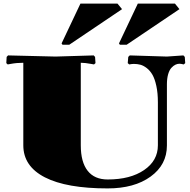

<svg xmlns="http://www.w3.org/2000/svg" viewBox="-20 -1030 1060 1070"><path d="M686 -780.8H647.9L643.1 -788.1L748 -1009.8H955.1L980 -979ZM366.2 -780.8H328.1L323.2 -788.1L428.2 -1009.8H634.8L660.2 -979ZM910.2 -714.8 1002 -721.2 1009.8 -712.9 1012.2 -678.2 1003.9 -670.9Q988.3 -674.8 980 -674.8Q968.8 -674.8 957.5 -669.4Q946.3 -664.1 935.1 -651.9Q923.8 -639.6 917 -616Q910.2 -592.3 910.2 -560.1V-219.2Q910.2 -111.8 819.3 -45.9Q728.5 20 580.1 20Q350.6 20 230.2 -41.7Q109.9 -103.5 109.9 -220.2V-680.2Q72.8 -680.2 39.1 -673.8L22.9 -670.9L15.1 -678.2L17.1 -712.9L24.9 -721.2L290 -714.8L502 -721.2L509.8 -712.9L512.2 -678.2L503.9 -670.9L487.8 -673.8Q454.1 -680.2 430.2 -680.2V-220.2Q430.2 -127 468.3 -78.4Q506.3 -29.8 580.1 -29.8Q706.1 -29.8 783 -82.3Q859.9 -134.8 859.9 -220.2V-460Q859.9 -511.7 851.3 -551Q842.8 -590.3 829.6 -613.3Q816.4 -636.2 798.1 -650.4Q779.8 -664.6 762.7 -669.2Q745.6 -673.8 726.1 -673.8Q714.8 -673.8 700.2 -670.9L691.9 -678.2L694.8 -712.9L703.1 -721.2Z"/></svg>

Font: Yokawerad
Style: Regular
Weight: 500
Designer: gluk
Foundry: gluk
Version: Version 0.79